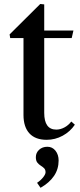

<svg xmlns="http://www.w3.org/2000/svg" viewBox="-20 -674 394 940"><path d="M208.5 10.5Q153 10.5 124 -21Q95 -52.5 95 -111.5V-487.5H30L27 -505.5L177 -654.5L196.5 -652.5V-524.5H339.5L331 -487.5H196.5V-121.5Q196.5 -39.5 255.5 -39.5Q275.5 -39.5 295.2 -50Q315 -60.5 329 -79L346.5 -63.5Q323.5 -29.5 286.8 -9.5Q250 10.5 208.5 10.5ZM178.5 245.5 161.5 221Q180 208.5 191.5 193.8Q203 179 203 169.5Q203 156.5 195.8 149.5Q188.5 142.5 179.2 136.8Q170 131 162.8 122Q155.5 113 155.5 95.5Q155.5 74 171.5 59.2Q187.5 44.5 212 44.5Q236.5 44.5 251.8 64Q267 83.5 267 111.5Q267 154 244.5 187.2Q222 220.5 178.5 245.5Z"/></svg>

Font: Libre Caslon Text
Style: Regular
Weight: 400
Designer: Pablo Impallari, Rodrigo Fuenzalida, Katja Schimmel
Foundry: Pablo Impallari, Rodrigo Fuenzalida
Version: Version 2.000